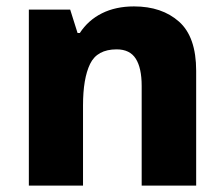

<svg xmlns="http://www.w3.org/2000/svg" viewBox="-20 -579 699 599"><path d="M398 -559Q485 -559 538.5 -511.5Q592 -464 592 -358V0H422V-311Q422 -367 403.5 -396Q385 -425 344 -425Q283 -425 261 -379.5Q239 -334 239 -250V0H70V-549H199L222 -476H229Q255 -516 298 -537.5Q341 -559 398 -559Z"/></svg>

Font: Noto Sans Lao Looped ExtraBold
Style: Regular
Weight: 800
Designer: Mark Frömberg, Ben Mitchell
Foundry: The Fontpad Ltd
Version: Version 1.002; ttfautohint (v1.8.4.7-5d5b)